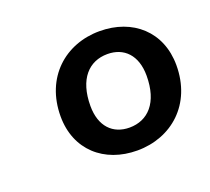

<svg xmlns="http://www.w3.org/2000/svg" viewBox="-66 -796 512 468"><g transform="rotate(-20 189.5 -562.5)"><path d="M219 -410C308 -410 379 -472 379 -573C379 -660 317 -715 231 -715C142 -715 71 -653 71 -552C71 -465 133 -410 219 -410ZM220 -469C177 -469 148 -498 148 -551C148 -621 182 -656 230 -656C273 -656 302 -627 302 -574C302 -504 268 -469 220 -469Z"/></g></svg>

Font: SN Pro Semibold
Style: Italic
Weight: 600
Italic angle: -9°
Designer: Tobias Whetton
Foundry: Supernotes
Version: Version 1.001;Glyphs 3.2 (3249)